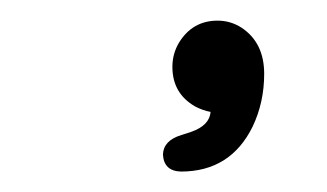

<svg xmlns="http://www.w3.org/2000/svg" viewBox="-20 -109 318 187"><path d="M147.9 -43.9Q147.9 -56.6 154.3 -67.4Q167.5 -88.9 191.9 -88.9Q204.6 -88.9 215.3 -82Q237.3 -67.4 237.3 -37.1Q237.3 -9.3 226.1 14.2Q204.6 58.1 156.2 58.1Q139.6 57.6 138.7 41.5Q139.2 27.8 156.7 22.5Q161.6 21 166 19.5Q184.1 13.2 185.1 0Q177.2 -1.5 169.9 -5.4Q147.9 -18.1 147.9 -43.9Z"/></svg>

Font: Vibur
Style: Medium
Weight: 400
Version: Version 1.004